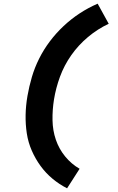

<svg xmlns="http://www.w3.org/2000/svg" viewBox="-20 -861 640 1042"><path d="M344 161Q301 139 264.5 108.5Q228 78 200 39.5Q172 1 152.5 -43.5Q133 -88 125.5 -137Q118 -186 119 -237Q120 -288 129 -340Q138 -392 153 -443Q168 -494 192.5 -543Q217 -592 250.5 -636.5Q284 -681 325 -719.5Q366 -758 412.5 -788.5Q459 -819 510 -841L570 -732Q510 -704 457.5 -660Q405 -616 366.5 -561Q328 -506 305.5 -444.5Q283 -383 273 -321Q264 -265 265 -209Q266 -153 283 -103Q300 -53 333.5 -12Q367 29 412 55Z"/></svg>

Font: Iosevka Aile Heavy
Style: Italic
Weight: 900
Italic angle: -9°
Designer: Belleve Invis
Foundry: Belleve Invis
Version: Version 31.1.0; ttfautohint (v1.8.4)